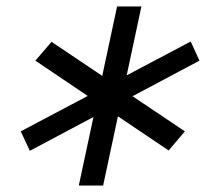

<svg xmlns="http://www.w3.org/2000/svg" viewBox="-20 -697 640 592"><path d="M72 -232 44 -292 568 -569 595 -510ZM500 -233 89 -510 139 -568 550 -292ZM223 -125 341 -677H416L298 -125Z"/></svg>

Font: Victor Mono
Style: Italic
Weight: 400
Italic angle: -12°
Monospace: yes
Designer: Rune Bjørnerås
Version: Version 1.561;gftools[0.9.30]